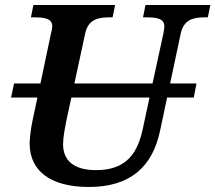

<svg xmlns="http://www.w3.org/2000/svg" viewBox="-20 -734 857 764"><path d="M334 10C499 10 587 -71 617 -214L645 -346H751L762 -402H657L699 -600C711 -657 751 -665 794 -665H807L817 -714H559L549 -665H562C604 -665 634 -660 634 -629C634 -623 632 -609 630 -600L587 -402H276L319 -601C331 -657 371 -665 415 -665H428L438 -714H113L103 -665H116C158 -665 188 -660 188 -629C188 -623 186 -611 182 -597L141 -402H36L24 -346H129L109 -252C104 -229 98 -184 98 -163C98 -53 182 10 334 10ZM231 -160C231 -188 238 -222 243 -249L264 -346H575L549 -225C529 -129 487 -57 362 -57C278 -57 231 -92 231 -160Z"/></svg>

Font: Noto Serif SemiBold
Style: Italic
Weight: 600
Italic angle: -12°
Designer: Monotype Design Team
Foundry: Monotype Imaging Inc.
Version: Version 2.014